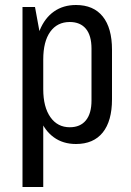

<svg xmlns="http://www.w3.org/2000/svg" viewBox="-20 -568 523 768"><path d="M284 8Q232 8 195 -19Q158 -46 138.5 -96Q119 -146 118 -215V-328Q119 -398 139 -447Q159 -496 196 -522Q233 -548 284 -548Q354 -548 391 -502Q428 -456 428 -369V-171Q428 -84 391 -38Q354 8 284 8ZM70 -540H120L153 -360V180H70ZM259 -59Q301 -59 323.5 -86.5Q346 -114 346 -166V-373Q346 -426 323.5 -453Q301 -480 259 -480Q209 -480 181 -441Q153 -402 153 -330V-211Q153 -140 181.5 -99.5Q210 -59 259 -59Z"/></svg>

Font: Pathway Extreme Condensed
Style: Regular
Weight: 400
Width: 3
Version: Version 1.001;gftools[0.9.26]